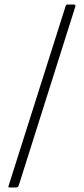

<svg xmlns="http://www.w3.org/2000/svg" viewBox="-20 -762 368 842"><path d="M17 55 268 -736Q270 -742 276 -742H305Q313 -742 310 -732L62 52Q59 60 51 60H22Q15 60 17 55Z"/></svg>

Font: Libre Franklin Thin
Style: Regular
Weight: 250
Designer: Pablo Impallari, Rodrigo Fuenzalida
Foundry: Impallari Type
Version: Version 1.002; ttfautohint (v1.5)